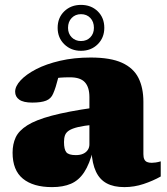

<svg xmlns="http://www.w3.org/2000/svg" viewBox="-20 -751 682 786"><path d="M363 -310V-240.5Q323.5 -236.5 299.5 -230.8Q275.5 -225 263 -217Q250.5 -209 246.2 -197.5Q242 -186 242 -170Q242 -139.5 251.5 -127.8Q261 -116 290.5 -116Q308 -116 320.2 -121.5Q332.5 -127 339.2 -137Q346 -147 346 -160V-353.5Q346 -394 327.5 -414.2Q309 -434.5 267 -434.5Q242.5 -434.5 227.8 -433.2Q213 -432 203 -430L227 -473Q222.5 -449.5 217.8 -430.5Q213 -411.5 208.2 -396.2Q203.5 -381 197.5 -367.5Q189 -347 168.8 -339Q148.5 -331 112 -331Q76 -331 59 -343Q42 -355 42 -375.5Q42 -398 64.5 -422.2Q87 -446.5 128 -467.8Q169 -489 225.8 -502.2Q282.5 -515.5 351.5 -515.5Q432.5 -515.5 479.5 -494Q526.5 -472.5 546.8 -432Q567 -391.5 567 -334.5V-120Q567 -106.5 570.8 -98.8Q574.5 -91 582 -87.8Q589.5 -84.5 601 -84.5Q608.5 -84.5 617.2 -85.8Q626 -87 638 -90.5V-28.5Q606 -10.5 567.8 2.2Q529.5 15 489 15Q445.5 15 416.8 -0.5Q388 -16 372.8 -48.5Q357.5 -81 354.5 -132L361.5 -138Q346.5 -79 324.5 -45.8Q302.5 -12.5 270.5 1.2Q238.5 15 193 15Q116 15 73.8 -19.5Q31.5 -54 31.5 -126Q31.5 -161 44.2 -188.5Q57 -216 91.8 -238Q126.5 -260 192 -277.5Q257.5 -295 363 -310ZM311.5 -731Q353 -731 380 -704.8Q407 -678.5 407 -637Q407 -596.5 380 -569.8Q353 -543 311.5 -543Q270.5 -543 243.2 -569.8Q216 -596.5 216 -637Q216 -678.5 243.2 -704.8Q270.5 -731 311.5 -731ZM311.5 -583Q335 -583 349.8 -598.2Q364.5 -613.5 364.5 -637Q364.5 -662 349.8 -677.5Q335 -693 311.5 -693Q288.5 -693 273.5 -677.5Q258.5 -662 258.5 -637Q258.5 -613.5 273.5 -598.2Q288.5 -583 311.5 -583Z"/></svg>

Font: Newsreader 9pt ExtraBold
Style: Regular
Weight: 800
Designer: Hugues Gentile
Foundry: Production Type
Version: Version 1.003